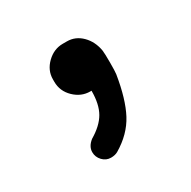

<svg xmlns="http://www.w3.org/2000/svg" viewBox="-76 -190 405 408"><g transform="rotate(-30 127.0 13.5)"><path d="M61 114Q61 100 75 89Q102 73 113.5 53Q125 33 125 0H122Q100 0 83 -16.5Q66 -33 66 -56V-62Q66 -84 83 -100.5Q100 -117 122 -117H132Q153 -117 168.5 -101.5Q184 -86 188 -62Q189 -55 189 -32Q189 -11 188 -4Q179 52 161.5 85Q144 118 107 140Q100 144 90 144Q78 144 69.5 135Q61 126 61 114Z"/></g></svg>

Font: 寒蝉全圆体
Style: Regular
Weight: 400
Designer: Warren2060
      Designed by Motoya company      

      [Varela Round]
      Joe Prince(Latin component); Avraham Cornf
Foundry: ChillType
Version: Version 3.200